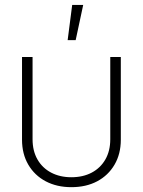

<svg xmlns="http://www.w3.org/2000/svg" viewBox="-20 -755 582 783"><path d="M271 8.3Q211.9 8.3 166.5 -15.6Q121.1 -39.6 95.5 -83.3Q69.8 -127 69.8 -185.5V-522.5H112.8V-187Q112.8 -139.6 132.8 -104.7Q152.8 -69.8 188.7 -51Q224.6 -32.2 271 -32.2Q318.4 -32.2 354 -51Q389.6 -69.8 409.7 -104.7Q429.7 -139.6 429.7 -187V-522.5H472.7V-185.5Q472.7 -127 447 -83.3Q421.4 -39.6 376.2 -15.6Q331.1 8.3 271 8.3ZM255.9 -591.3 274.4 -734.9H319.3L288.6 -591.3Z"/></svg>

Font: Inter 28pt ExtraLight
Style: Regular
Weight: 250
Designer: Rasmus Andersson
Foundry: rsms
Version: Version 4.001;git-66647c0bb